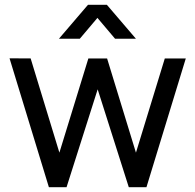

<svg xmlns="http://www.w3.org/2000/svg" viewBox="-20 -785 819 805"><path d="M227 -622.5 349 -765H428L550 -622.5H462.5L388.5 -710L314.5 -622.5ZM185 0 20 -540.5 108.5 -540 229 -145 350.5 -540H429L550 -145L671 -540H759L594 0H520L389.5 -410.5L259 0Z"/></svg>

Font: Cns Manrope Med
Style: Regular
Weight: 500
Designer: Mikhail Sharanda
Foundry: Mikhail Sharanda
Version: Version 4.504